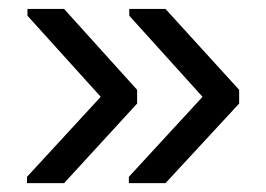

<svg xmlns="http://www.w3.org/2000/svg" viewBox="-20 -479 596 430"><path d="M350.6 -68.8 515.6 -247.1V-277.8L350.6 -459H269.5V-443.8L433.6 -262.2L268.6 -83V-68.8ZM123.5 -68.8 287.1 -247.1V-277.8L123.5 -459H41.5V-443.8L205.6 -262.2L40.5 -83V-68.8Z"/></svg>

Font: Arimo
Style: Regular
Weight: 400
Designer: Steve Matteson
Foundry: Monotype Imaging Inc.
Version: Version 1.32